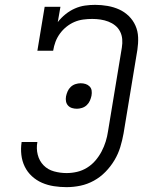

<svg xmlns="http://www.w3.org/2000/svg" viewBox="-20 -763 640 791"><path d="M254 8Q228 8 202 4Q176 0 153 -10Q130 -20 111.5 -37Q93 -54 82 -76.5Q71 -99 68 -125Q65 -151 69 -177Q69 -177 69 -177.5Q69 -178 69 -178H134Q134 -178 134 -178Q134 -178 134 -178Q129 -151 135.5 -125.5Q142 -100 159.5 -82Q177 -64 202.5 -57Q228 -50 254 -50Q276 -50 297.5 -55Q319 -60 338.5 -72Q358 -84 373 -101.5Q388 -119 398.5 -139Q409 -159 415.5 -180Q422 -201 425 -222L482 -567Q485 -585 483.5 -602Q482 -619 474.5 -633.5Q467 -648 454.5 -658Q442 -668 426.5 -674Q411 -680 394 -682.5Q377 -685 360 -685Q342 -685 323 -682.5Q304 -680 286.5 -672.5Q269 -665 253.5 -652.5Q238 -640 226.5 -624Q215 -608 208.5 -590.5Q202 -573 199 -554H134L164 -735H229L218 -672Q232 -690 250 -704.5Q268 -719 288.5 -728Q309 -737 330 -740Q351 -743 372 -743Q398 -743 423.5 -738.5Q449 -734 471 -724Q493 -714 510.5 -697Q528 -680 538 -657.5Q548 -635 549 -609.5Q550 -584 546 -558L489 -213Q484 -185 475.5 -157Q467 -129 451.5 -103Q436 -77 414.5 -55Q393 -33 366.5 -18.5Q340 -4 311.5 2Q283 8 254 8ZM297 -315Q286 -315 276.5 -318Q267 -321 260.5 -328Q254 -335 252 -345Q250 -355 252 -366Q254 -376 258.5 -386.5Q263 -397 271.5 -405Q280 -413 291 -416.5Q302 -420 312 -420Q323 -420 332.5 -417Q342 -414 349 -407Q356 -400 357.5 -390Q359 -380 357 -369Q355 -359 350.5 -348.5Q346 -338 337.5 -330Q329 -322 318 -318.5Q307 -315 297 -315Z"/></svg>

Font: Iosevka Slab LtExObl
Style: Regular
Weight: 300
Width: 7
Italic angle: -9°
Monospace: yes
Designer: Belleve Invis
Foundry: Belleve Invis
Version: Version 11.1.0; ttfautohint (v1.8.3)